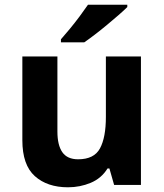

<svg xmlns="http://www.w3.org/2000/svg" viewBox="-20 -786 697 816"><path d="M579 -546V0H465L445 -70H437Q411 -28 365.5 -9Q320 10 269 10Q181 10 128 -37.5Q75 -85 75 -190V-546H224V-227Q224 -169 245 -139Q266 -109 312 -109Q380 -109 405 -155.5Q430 -202 430 -289V-546ZM521 -766V-756Q507 -742 484 -722Q461 -702 434.5 -680Q408 -658 382.5 -638.5Q357 -619 338 -606H239V-619Q255 -637 276.5 -663Q298 -689 318.5 -716.5Q339 -744 354 -766Z"/></svg>

Font: Noto IKEA Arabic
Style: Bold
Weight: 700
Designer: Monotype Design Team
Foundry: Monotype Imaging Inc.
Version: Version 1.200